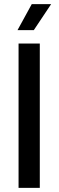

<svg xmlns="http://www.w3.org/2000/svg" viewBox="-20 -911 284 931"><path d="M70 0H173V-700H70ZM65 -765H144L228 -891H134Z"/></svg>

Font: Vanilla Cream DemiBold
Style: Regular
Weight: 600
Designer: Jeremy Tribby, Jinavaṁso
Foundry: Tribby Type
Version: Version 1.422;Glyphs 3.1.2 (3151)